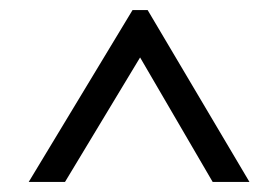

<svg xmlns="http://www.w3.org/2000/svg" viewBox="-20 -693 552 381"><path d="M258 -579 402 -332H475L273 -673H243L37 -332H109Z"/></svg>

Font: fbb
Style: Regular
Weight: 400
Designer: David J. Perry, Michael Sharpe
Version: Version 1.045